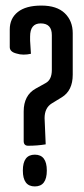

<svg xmlns="http://www.w3.org/2000/svg" viewBox="-20 -520 300 689"><path d="M105 149Q62 149 62 92Q62 35 105 35Q148 35 148 92Q148 149 105 149ZM65 -14V-120Q65 -178 108 -202L144 -222Q166 -234 166 -269V-394Q166 -436 126 -436Q88 -436 88 -389V-374L91 -327Q78 -324 64.5 -324Q51 -324 39 -328Q15 -334 15 -351V-414Q15 -454 44 -477Q73 -500 128.5 -500Q184 -500 212.5 -472.5Q241 -445 241 -401V-252Q241 -195 202 -171L166 -149Q140 -133 140 -96L144 -2Q114 3 81 3Q65 3 65 -14Z"/></svg>

Font: Medula One
Style: Regular
Weight: 400
Designer: Luciano Vergara
Foundry: Luciano Vergara
Version: Version 1.002